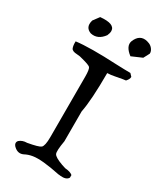

<svg xmlns="http://www.w3.org/2000/svg" viewBox="-202 -894 826 969"><g transform="rotate(30 210.5 -409.5)"><path d="M383 -732 323 -706Q277 -741 290 -775Q311 -826 358 -814Q388 -807 399 -781Q402 -773 401 -766ZM169 -740Q137 -696 92 -706Q54 -720 65 -762Q66 -764 66 -766L92 -801Q175 -809 176 -768Q176 -755 169 -740ZM104 -8Q76 5 51 -18L46 -23Q40 -31 40 -37Q40 -44 43 -48L46 -52Q63 -67 90 -67Q152 -78 164 -88Q177 -100 177 -150V-502Q177 -545 169 -555Q161 -563 118 -574Q104 -579 84 -580Q57 -581 51 -594Q45 -608 46 -633Q84 -638 144 -638.5Q204 -639 284 -635Q309 -634 329 -633.5Q349 -633 365 -633L379 -618Q379 -611 375.5 -604Q372 -597 368 -593L365 -589Q361 -589 346.5 -586.5Q332 -584 306 -579Q295 -577 284.5 -575.5Q274 -574 264 -574Q264 -416 249 -342V-168Q238 -105 245 -91Q252 -76 299 -59Q303 -58 308.5 -56Q314 -54 321 -52Q351 -50 365 -38V-23Q354 -3 317 -7Q313 -8 311 -8Q309 -8 307 -8Q197 -31 149 -23Q124 -19 104 -8Z"/></g></svg>

Font: New Tegomin
Style: Regular
Weight: 400
Designer: Kyosuke Nagai
Version: Version 1.000